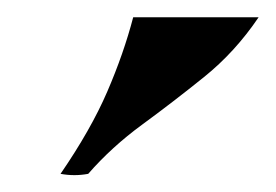

<svg xmlns="http://www.w3.org/2000/svg" viewBox="-20 -721 319 222"><path d="M279 -701Q252 -661 216 -632Q180 -603 144.5 -577Q109 -551 82 -520Q66 -517 50 -520Q85 -571 104 -615Q123 -659 134 -701Z"/></svg>

Font: Poltawski Nowy SemiBold
Style: Italic
Weight: 600
Italic angle: -12°
Version: Version 1.001;gftools[0.9.25]